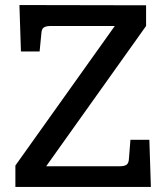

<svg xmlns="http://www.w3.org/2000/svg" viewBox="-20 -741 646 761"><path d="M578 0H41V-85L435 -638H182Q162 -638 153.5 -632Q145 -626 144 -609L137 -537H63L57 -721L559 -720V-638L163 -82H453Q473 -82 481.5 -88Q490 -94 491 -111L497 -187H572Z"/></svg>

Font: Enriqueta Medium
Style: Regular
Weight: 500
Designer: Viviana Monsalve, Gustavo Ibarra
Foundry: 72Puntos
Version: Version 2.000